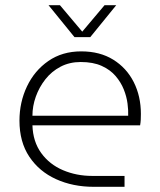

<svg xmlns="http://www.w3.org/2000/svg" viewBox="-20 -720 617 740"><path d="M341 0Q261 0 196 -29.5Q131 -59 93 -116Q55 -173 55 -255Q55 -326 84 -387Q113 -448 166.5 -485Q220 -522 293 -522Q365 -522 416.5 -490Q468 -458 495.5 -403.5Q523 -349 523 -281Q523 -270 522.5 -259Q522 -248 520 -237H105Q107 -174 139 -130Q171 -86 223 -64Q275 -42 335 -42H460V0ZM105 -274H474Q475 -294 471.5 -321Q468 -348 457 -375.5Q446 -403 425.5 -427Q405 -451 372 -466Q339 -481 291 -481Q248 -481 213.5 -463Q179 -445 155 -414.5Q131 -384 118 -347.5Q105 -311 105 -274ZM267 -577 167 -700H211L297 -598L383 -700H428L328 -577Z"/></svg>

Font: MuseoModerno Thin ExtraLight
Style: Regular
Weight: 250
Version: Version 1.002